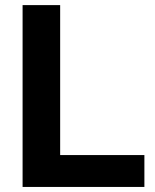

<svg xmlns="http://www.w3.org/2000/svg" viewBox="-20 -739 613 759"><path d="M550.8 0V-126H217.8V-718.8H69.3V0Z"/></svg>

Font: Winston
Style: Bold
Weight: 700
Designer: Vernon Adams, Kim Jin-seong, David Berlow, Cristiano Sobral
Foundry: The Winston Project Authors
Version: Version 3.004